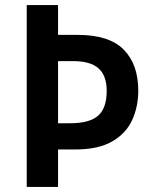

<svg xmlns="http://www.w3.org/2000/svg" viewBox="-20 -734 603 754"><path d="M523 -378Q523 -315 499 -262.5Q475 -210 420.5 -178.5Q366 -147 275 -147H208V0H85V-714H208V-597H285Q409 -597 466 -539Q523 -481 523 -378ZM256 -250Q331 -250 365 -279.5Q399 -309 399 -377Q399 -437 367 -465.5Q335 -494 267 -494H208V-250Z"/></svg>

Font: Noto Sans Sinhala UI SemiCondensed SemiBold
Style: Regular
Weight: 600
Width: 4
Designer: Jelle Bosma - Monotype Design Team
Foundry: Monotype Imaging Inc.
Version: Version 2.006; ttfautohint (v1.8.4.7-5d5b)